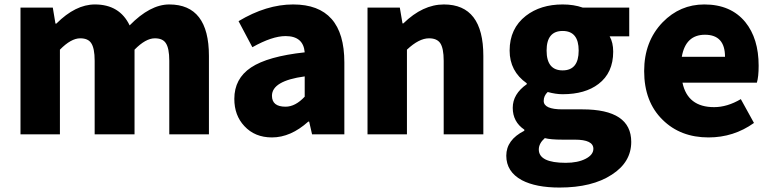

<svg xmlns="http://www.w3.org/2000/svg" viewBox="-20 -603 3468 862"><path d="M72 -569H217L229 -497H233Q319 -583 406 -583Q517 -583 562 -489Q654 -583 740 -583Q918 -583 918 -352V0H740V-330Q740 -387 724 -410Q710 -431 675 -431Q634 -431 584 -380V0H405V-330Q405 -387 389 -410Q375 -431 340 -431Q299 -431 249 -380V0H72Z M1077 -37Q1032 -85 1032 -159Q1032 -250 1107 -300Q1182 -350 1348 -368Q1342 -441 1262 -441Q1202 -441 1113 -391L1051 -508Q1176 -583 1296 -583Q1526 -583 1526 -323V0H1381L1368 -57H1364Q1285 14 1201 14Q1124 14 1077 -37ZM1348 -169V-260Q1201 -240 1201 -173Q1201 -124 1262 -124Q1306 -124 1348 -169Z M1630 -569H1775L1787 -498H1791Q1878 -583 1973 -583Q2150 -583 2150 -352V0H1972V-330Q1972 -387 1956 -410Q1941 -431 1906 -431Q1861 -431 1807 -380V0H1630Z M2323 206Q2253 168 2253 96Q2253 25 2334 -16V-21Q2282 -56 2282 -119Q2282 -181 2345 -225V-229Q2268 -283 2268 -376Q2268 -475 2341 -532Q2407 -583 2506 -583Q2556 -583 2596 -569H2805V-440H2717Q2733 -412 2733 -371Q2733 -276 2667 -226Q2607 -180 2506 -180Q2475 -180 2439 -190Q2421 -173 2421 -150Q2421 -112 2505 -112H2595Q2814 -112 2814 34Q2814 125 2727 181Q2639 239 2492 239Q2386 239 2323 206ZM2578 -376Q2578 -464 2506 -464Q2434 -464 2434 -376Q2434 -287 2506 -287Q2578 -287 2578 -376ZM2609 110Q2644 92 2644 65Q2644 24 2561 24H2507Q2451 24 2426 17Q2399 41 2399 68Q2399 128 2520 128Q2574 128 2609 110Z M2955 -65Q2872 -146 2872 -284Q2872 -417 2955 -503Q3033 -583 3142 -583Q3261 -583 3326 -504Q3386 -430 3386 -308Q3386 -258 3378 -232H3044Q3067 -122 3186 -122Q3245 -122 3306 -158L3365 -51Q3274 14 3161 14Q3035 14 2955 -65ZM3235 -348Q3235 -447 3145 -447Q3058 -447 3041 -348Z"/></svg>

Font: KaiGen Gothic SC Heavy
Style: Bold
Weight: 900
Designer: Ryoko NISHIZUKA Ë•øÂ°öÊ∂ºÂ≠ê (kana & ideographs); Paul D. Hunt (Latin, Greek & Cyrillic); Wenlong ZHANG Âº†ÊñáÈæô (bopom
Version: Version 1.001 October 10, 2014